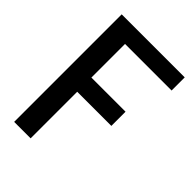

<svg xmlns="http://www.w3.org/2000/svg" viewBox="-183 -679 757 757"><g transform="rotate(45 195.5 -300.0)"><path d="M390.6 -526.4H130.9V-338.9H321.3V-259.8H130.9V0H39.1V-599.6H390.6Z"/></g></svg>

Font: RIT TN Joy
Style: Bold
Weight: 700
Designer: Hussain K H
Foundry: Rachana Institute of Typography
Version: 1.6.2